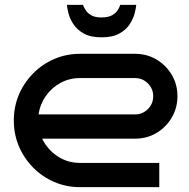

<svg xmlns="http://www.w3.org/2000/svg" viewBox="-20 -772 778 792"><path d="M712 -375Q712 -327 688.5 -287Q665 -247 625.5 -223.5Q586 -200 537 -200H154Q175 -156 216.5 -128Q258 -100 310 -100H637V0H310Q253 0 203.5 -21.5Q154 -43 116.5 -81Q79 -119 58 -168.5Q37 -218 37 -275Q37 -332 58 -381.5Q79 -431 116.5 -469Q154 -507 203.5 -528.5Q253 -550 310 -550H537Q586 -550 625.5 -526.5Q665 -503 688.5 -463.5Q712 -424 712 -375ZM537 -300Q568 -300 590 -322Q612 -344 612 -375Q612 -406 590 -428Q568 -450 537 -450H310Q266 -450 229.5 -430Q193 -410 169 -376Q145 -342 139 -300ZM542 -752Q541 -739 535.5 -717Q530 -695 515 -672Q500 -649 472 -633.5Q444 -618 399 -618Q354 -618 326 -633.5Q298 -649 283 -672Q268 -695 262.5 -717Q257 -739 256 -752H322Q325 -744 332.5 -731.5Q340 -719 355.5 -709.5Q371 -700 399 -700Q427 -700 443 -709.5Q459 -719 466.5 -731.5Q474 -744 476 -752Z"/></svg>

Font: Bruno Ace
Style: Regular
Weight: 400
Version: Version 1.100; ttfautohint (v1.8.4.7-5d5b);gftools[0.9.27]